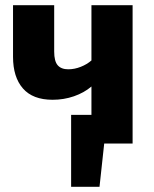

<svg xmlns="http://www.w3.org/2000/svg" viewBox="-20 -551 590 737"><path d="M489 -531V0H380L362 166H253V-110H331V-219Q303 -195 264 -181.5Q225 -168 182 -168Q106 -168 68 -211.5Q30 -255 30 -333V-531H188V-353Q188 -316 201.5 -300.5Q215 -285 242 -285Q266 -285 290 -294.5Q314 -304 331 -319V-531Z"/></svg>

Font: FiraGOUPP
Style: Bold
Weight: 700
Designer: bBox Type
Foundry: bBox Type GmbH
Version: Version 1.001